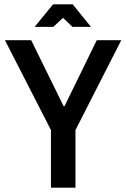

<svg xmlns="http://www.w3.org/2000/svg" viewBox="-20 -873 587 893"><path d="M217 0V-268L3 -686H125L276 -379H280L430 -686H544L331 -268V0ZM141 -748 227 -853H318L403 -748H317L273 -790L228 -748Z"/></svg>

Font: Archivo Narrow SemiBold
Style: Regular
Weight: 600
Designer: Hector Gatti
Foundry: Omnibus-Type
Version: Version 3.002